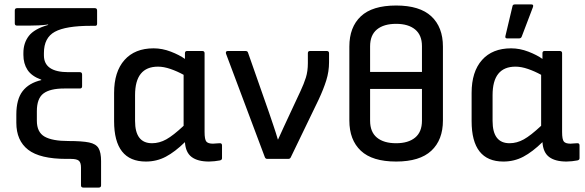

<svg xmlns="http://www.w3.org/2000/svg" viewBox="-20 -720 2650 870"><path d="M358 130Q347 130 347 120V39Q347 17 337.5 8.5Q328 0 301 0H281Q161 0 107.5 -41.5Q54 -83 54 -164V-201Q54 -270 82.5 -307Q111 -344 167 -357V-359Q123 -375 104.5 -403.5Q86 -432 86 -471V-480Q86 -525 110.5 -557Q135 -589 198 -607V-609Q178 -606 155 -605Q132 -604 113 -604H57Q47 -604 47 -614V-672Q47 -683 57 -683H410Q420 -683 420 -672V-613Q420 -603 412 -603H392Q278 -603 228.5 -576Q179 -549 179 -480V-469Q179 -393 290 -393H342Q352 -393 352 -382V-329Q352 -319 342 -319H271Q207 -319 177 -296.5Q147 -274 147 -216V-173Q147 -121 182 -101Q217 -81 290 -81Q352 -81 383.5 -74.5Q415 -68 426.5 -48.5Q438 -29 438 10V120Q438 130 427 130Z M641 12Q497 12 497 -171V-299Q497 -395 544 -448Q591 -501 676 -501Q715 -501 754 -486Q793 -471 818 -453V-479Q818 -489 828 -489H896Q907 -489 907 -479V-122Q907 -88 915 -78.5Q923 -69 945 -69Q951 -69 959 -70Q967 -71 975 -71Q986 -72 986 -61V-3Q986 5 976 7Q966 9 952 10.5Q938 12 927 12Q876 12 848.5 -8.5Q821 -29 818 -76Q773 -32 731.5 -10Q690 12 641 12ZM592 -172Q592 -71 669 -71Q702 -71 733.5 -88.5Q765 -106 812 -150V-381Q783 -397 752.5 -407.5Q722 -418 696 -418Q592 -418 592 -289Z M1191 0Q1183 0 1180 -8L1004 -477Q1001 -489 1013 -489H1092Q1102 -489 1104 -481L1199 -210Q1209 -180 1219.5 -149.5Q1230 -119 1239 -88H1240Q1253 -117 1266.5 -146Q1280 -175 1293 -203L1342 -308Q1357 -340 1366 -368.5Q1375 -397 1375 -434V-479Q1375 -489 1385 -489H1460Q1471 -489 1471 -479V-438Q1471 -396 1458.5 -356Q1446 -316 1424 -269L1298 -8Q1295 0 1286 0Z M1775 -695Q1882 -695 1934.5 -646Q1987 -597 1987 -509V-174Q1987 -86 1934.5 -37Q1882 12 1775 12Q1667 12 1615 -37Q1563 -86 1563 -174V-509Q1563 -597 1615 -646Q1667 -695 1775 -695ZM1775 -612Q1719 -612 1688 -586.5Q1657 -561 1657 -510V-394H1892V-511Q1892 -561 1861 -586.5Q1830 -612 1775 -612ZM1775 -71Q1830 -71 1861 -96.5Q1892 -122 1892 -173V-317H1657V-173Q1657 -122 1688 -96.5Q1719 -71 1775 -71Z M2261 12Q2117 12 2117 -171V-299Q2117 -395 2164 -448Q2211 -501 2296 -501Q2335 -501 2374 -486Q2413 -471 2438 -453V-479Q2438 -489 2448 -489H2516Q2527 -489 2527 -479V-122Q2527 -88 2535 -78.5Q2543 -69 2565 -69Q2571 -69 2579 -70Q2587 -71 2595 -71Q2606 -72 2606 -61V-3Q2606 5 2596 7Q2586 9 2572 10.5Q2558 12 2547 12Q2496 12 2468.5 -8.5Q2441 -29 2438 -76Q2393 -32 2351.5 -10Q2310 12 2261 12ZM2212 -172Q2212 -71 2289 -71Q2322 -71 2353.5 -88.5Q2385 -106 2432 -150V-381Q2403 -397 2372.5 -407.5Q2342 -418 2316 -418Q2212 -418 2212 -289ZM2278 -546Q2268 -546 2270 -556L2302 -691Q2303 -700 2313 -700H2388Q2399 -700 2395 -688L2344 -554Q2341 -546 2332 -546Z"/></svg>

Font: Sofia Sans Medium
Style: Regular
Weight: 500
Designer: Botio Nikoltchev, Ani Petrova
Foundry: lettersoup
Version: Version 4.101; ttfautohint (v1.8.4.7-5d5b)